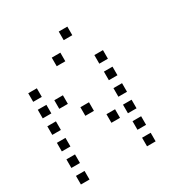

<svg xmlns="http://www.w3.org/2000/svg" viewBox="-175 -903 950 1006"><g transform="rotate(-30 300.0 -400.0)"><path d="M325 -776Q324 -776 324 -776Q324 -776 324 -775V-725Q324 -724 324 -724Q324 -724 325 -724H375Q376 -724 376 -724Q376 -724 376 -725V-775Q376 -776 376 -776Q376 -776 375 -776ZM225 -676Q224 -676 224 -676Q224 -676 224 -675V-625Q224 -624 224 -624Q224 -624 225 -624H275Q276 -624 276 -624Q276 -624 276 -625V-675Q276 -676 276 -676Q276 -676 275 -676ZM25 -576Q24 -576 24 -576Q24 -576 24 -575V-525Q24 -524 24 -524Q24 -524 25 -524H75Q76 -524 76 -524Q76 -524 76 -525V-575Q76 -576 76 -576Q76 -576 75 -576ZM425 -576Q424 -576 424 -576Q424 -576 424 -575V-525Q424 -524 424 -524Q424 -524 425 -524H475Q476 -524 476 -524Q476 -524 476 -525V-575Q476 -576 476 -576Q476 -576 475 -576ZM25 -476Q24 -476 24 -476Q24 -476 24 -475V-425Q24 -424 24 -424Q24 -424 25 -424H75Q76 -424 76 -424Q76 -424 76 -425V-475Q76 -476 76 -476Q76 -476 75 -476ZM125 -476Q124 -476 124 -476Q124 -476 124 -475V-425Q124 -424 124 -424Q124 -424 125 -424H175Q176 -424 176 -424Q176 -424 176 -425V-475Q176 -476 176 -476Q176 -476 175 -476ZM425 -476Q424 -476 424 -476Q424 -476 424 -475V-425Q424 -424 424 -424Q424 -424 425 -424H475Q476 -424 476 -424Q476 -424 476 -425V-475Q476 -476 476 -476Q476 -476 475 -476ZM25 -376Q24 -376 24 -376Q24 -376 24 -375V-325Q24 -324 24 -324Q24 -324 25 -324H75Q76 -324 76 -324Q76 -324 76 -325V-375Q76 -376 76 -376Q76 -376 75 -376ZM225 -376Q224 -376 224 -376Q224 -376 224 -375V-325Q224 -324 224 -324Q224 -324 225 -324H275Q276 -324 276 -324Q276 -324 276 -325V-375Q276 -376 276 -376Q276 -376 275 -376ZM425 -376Q424 -376 424 -376Q424 -376 424 -375V-325Q424 -324 424 -324Q424 -324 425 -324H475Q476 -324 476 -324Q476 -324 476 -325V-375Q476 -376 476 -376Q476 -376 475 -376ZM25 -276Q24 -276 24 -276Q24 -276 24 -275V-225Q24 -224 24 -224Q24 -224 25 -224H75Q76 -224 76 -224Q76 -224 76 -225V-275Q76 -276 76 -276Q76 -276 75 -276ZM325 -276Q324 -276 324 -276Q324 -276 324 -275V-225Q324 -224 324 -224Q324 -224 325 -224H375Q376 -224 376 -224Q376 -224 376 -225V-275Q376 -276 376 -276Q376 -276 375 -276ZM425 -276Q424 -276 424 -276Q424 -276 424 -275V-225Q424 -224 424 -224Q424 -224 425 -224H475Q476 -224 476 -224Q476 -224 476 -225V-275Q476 -276 476 -276Q476 -276 475 -276ZM25 -176Q24 -176 24 -176Q24 -176 24 -175V-125Q24 -124 24 -124Q24 -124 25 -124H75Q76 -124 76 -124Q76 -124 76 -125V-175Q76 -176 76 -176Q76 -176 75 -176ZM425 -176Q424 -176 424 -176Q424 -176 424 -175V-125Q424 -124 424 -124Q424 -124 425 -124H475Q476 -124 476 -124Q476 -124 476 -125V-175Q476 -176 476 -176Q476 -176 475 -176ZM25 -76Q24 -76 24 -76Q24 -76 24 -75V-25Q24 -24 24 -24Q24 -24 25 -24H75Q76 -24 76 -24Q76 -24 76 -25V-75Q76 -76 76 -76Q76 -76 75 -76ZM425 -76Q424 -76 424 -76Q424 -76 424 -75V-25Q424 -24 424 -24Q424 -24 425 -24H475Q476 -24 476 -24Q476 -24 476 -25V-75Q476 -76 476 -76Q476 -76 475 -76Z"/></g></svg>

Font: Doto
Style: Regular
Weight: 400
Monospace: yes
Version: Version 1.000